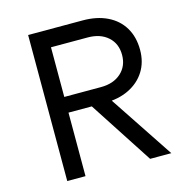

<svg xmlns="http://www.w3.org/2000/svg" viewBox="-115 -908 980 1016"><g transform="rotate(-15 375.0 -400.0)"><path d="M129 0V-800H428Q505 -800 562 -772.5Q619 -745 650 -693.5Q681 -642 681 -571Q681 -504 649.5 -454Q618 -404 561 -376Q504 -348 428 -348H229V0ZM583 0 345 -366H456L699 0ZM229 -434H430Q499 -434 540.5 -471.5Q582 -509 582 -570Q582 -632 540.5 -669Q499 -706 430 -706H229Z"/></g></svg>

Font: Martian Mono SemiExpanded Light
Style: Regular
Weight: 300
Width: 6
Monospace: yes
Designer: Roman Shamin
Foundry: Evil Martians
Version: Version 0.930